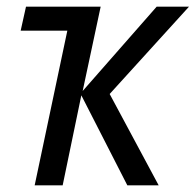

<svg xmlns="http://www.w3.org/2000/svg" viewBox="-20 -556 587 576"><path d="M84 0H168L224 -270L362 0H456L309 -274L547 -536H450L228 -283L282 -536H58L42 -464H182Z"/></svg>

Font: Noto Sans SemiCondensed
Style: Italic
Weight: 400
Width: 4
Italic angle: -12°
Designer: Monotype Design Team
Foundry: Monotype Imaging Inc.
Version: Version 2.013